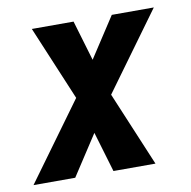

<svg xmlns="http://www.w3.org/2000/svg" viewBox="-79 -584 644 648"><g transform="rotate(-10 242.5 -260.0)"><path d="M-15 0 178 -265 71 -520H214L255 -382L345 -520H489L296 -255L403 0H259L218 -138L128 0Z"/></g></svg>

Font: Iosevka SS04 Extrabold Oblique
Style: Regular
Weight: 800
Italic angle: -9°
Monospace: yes
Designer: Belleve Invis
Foundry: Belleve Invis
Version: Version 19.0.0; ttfautohint (v1.8.4)